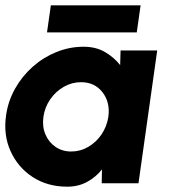

<svg xmlns="http://www.w3.org/2000/svg" viewBox="-27 -690 652 723"><path d="M427 -500H565L494.5 0H356L357 -52Q333.5 -22.5 300.5 -4.8Q267.5 13 226.5 13Q152 13 96.2 -23.2Q40.5 -59.5 12.8 -120.8Q-15 -182 -4 -256.5Q3.5 -309.5 29.8 -356.2Q56 -403 96 -438.5Q136 -474 185.2 -494Q234.5 -514 288 -514Q334 -514 368 -494.2Q402 -474.5 425.5 -445ZM241 -119.5Q275.5 -119.5 305.5 -137Q335.5 -154.5 355.5 -184.2Q375.5 -214 381 -250Q388.5 -304.5 359 -342.5Q329.5 -380.5 278 -380.5Q243.5 -380.5 213 -363Q182.5 -345.5 162 -315.8Q141.5 -286 136.5 -250Q131.5 -213.5 144 -184Q156.5 -154.5 182 -137Q207.5 -119.5 241 -119.5ZM164.5 -670H502.5L488 -568H150Z"/></svg>

Font: Urbanist ExtraBold
Style: Italic
Weight: 800
Italic angle: -8°
Designer: Corey Hu
Foundry: Corey Hu
Version: Version 1.321; ttfautohint (v1.8.4.7-5d5b)